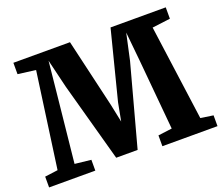

<svg xmlns="http://www.w3.org/2000/svg" viewBox="-122 -923 1277 1103"><g transform="rotate(-20 517.0 -371.5)"><path d="M81.5 -76.5 162.5 -659.5 54 -673.5V-743H400L497.5 -324.5L520.5 -214L541.5 -324.5L648 -743H985.5V-673.5L875 -659.5L954.5 -77.5L1031.5 -66V0H694.5V-66L779.5 -77L740 -508L722.5 -684.5L687.5 -524L553.5 -28.5H422.5L290 -510.5L248 -685L230 -508L185.5 -77L284.5 -66V0H2V-66Z"/></g></svg>

Font: Merriweather Black
Style: Regular
Weight: 900
Designer: Eben Sorkin
Foundry: Eben Sorkin
Version: Version 2.200;gftools[0.9.31]